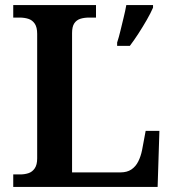

<svg xmlns="http://www.w3.org/2000/svg" viewBox="-20 -734 682 754"><path d="M32 0V-49H59Q77 -49 92 -54Q107 -59 116.5 -73Q126 -87 126 -112V-601Q126 -627 116.5 -641Q107 -655 91.5 -660Q76 -665 56 -665H32V-714H357V-665H331Q310 -665 295 -660Q280 -655 271.5 -642Q263 -629 263 -604V-57H453Q479 -57 496 -68.5Q513 -80 523 -100Q533 -120 538 -145L552 -220H606L599 0ZM440 -567Q447 -588 453 -613.5Q459 -639 465.5 -665Q472 -691 476 -714H581V-704Q572 -683 556.5 -656Q541 -629 523.5 -602Q506 -575 490 -554H440Z"/></svg>

Font: Noto Serif Hebrew SemiBold
Style: Regular
Weight: 600
Version: Version 2.003